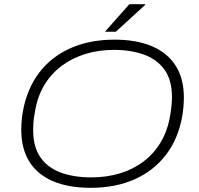

<svg xmlns="http://www.w3.org/2000/svg" viewBox="-20 -888 953 920"><path d="M414 12Q309 12 234.5 -19.5Q160 -51 121 -113Q82 -175 82 -265Q82 -288 84 -311Q86 -334 90 -356Q110 -464 168 -540Q226 -616 317.5 -657Q409 -698 529 -698Q634 -698 708 -666.5Q782 -635 821.5 -573.5Q861 -512 861 -421Q861 -399 859 -376Q857 -353 853 -330Q834 -223 775.5 -146.5Q717 -70 625.5 -29Q534 12 414 12ZM417 -38Q490 -38 553.5 -57Q617 -76 667.5 -114Q718 -152 751 -208Q784 -264 796 -338Q798 -351 799.5 -362.5Q801 -374 802 -384Q803 -394 803.5 -403.5Q804 -413 804 -422Q804 -505 768 -554.5Q732 -604 669.5 -626.5Q607 -649 526 -649Q453 -649 389.5 -629.5Q326 -610 275 -572Q224 -534 191 -478Q158 -422 147 -349Q144 -336 142.5 -324Q141 -312 140.5 -302Q140 -292 139.5 -282.5Q139 -273 139 -264Q139 -183 174.5 -133Q210 -83 273 -60.5Q336 -38 417 -38ZM483 -736 600 -868H675L676 -865L535 -736Z"/></svg>

Font: Archivo SemiExpanded Thin
Style: Italic
Weight: 250
Width: 6
Italic angle: -10°
Designer: Hector Gatti
Foundry: Omnibus-Type
Version: Version 2.001